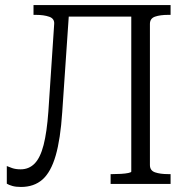

<svg xmlns="http://www.w3.org/2000/svg" viewBox="-20 -730 733 762"><path d="M214 -710H538V-664H214ZM419 0V-39H427Q443 -39 460.5 -40Q478 -41 489.5 -43.5Q501 -46 501 -49V-710H657V-671H647Q616 -671 595.5 -664Q575 -657 575 -635V-75Q575 -53 595.5 -46Q616 -39 647 -39H657V0ZM172 -288 195 -634Q197 -656 175.5 -663.5Q154 -671 123 -671H113V-710H256L227 -285Q220 -178 201 -112.5Q182 -47 148.5 -17.5Q115 12 63 12Q43 12 29 8Q15 4 7 -1V-71Q14 -68 28 -63Q42 -58 62 -58Q95 -58 117.5 -81Q140 -104 153 -154.5Q166 -205 172 -288Z"/></svg>

Font: Roboto Serif 28pt Condensed Light
Style: Regular
Weight: 300
Width: 3
Designer: Greg Gazdowicz
Foundry: Commercial Type
Version: Version 1.008